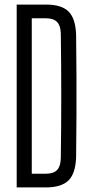

<svg xmlns="http://www.w3.org/2000/svg" viewBox="-20 -820 407 840"><path d="M53 0V-800H181Q250 -800 280.5 -769Q311 -738 313 -667Q314 -572 314.5 -486Q315 -400 314.5 -314.5Q314 -229 313 -133Q311 -62 280 -31Q249 0 180 0ZM119 -60H180Q214 -60 229.5 -76Q245 -92 246 -127Q250 -400 246 -674Q245 -708 229.5 -724Q214 -740 181 -740H119Z"/></svg>

Font: Big Shoulders Display
Style: Regular
Weight: 400
Designer: Patric King
Foundry: XO Type Co
Version: Version 1.000; ttfautohint (v1.8.2)